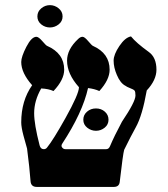

<svg xmlns="http://www.w3.org/2000/svg" viewBox="-20 -735 661 755"><path d="M564.9 -530.8Q595.2 -509.3 595.2 -460.9Q595.2 -420.4 557.1 -379.4Q539.6 -280.3 514.2 -234.9Q495.1 -200.7 468.3 -146Q463.4 -129.4 450.7 -19Q448.2 0 427.7 0H124.5Q101.6 0 100.1 -22.9Q96.2 -76.2 86.4 -150.9Q84 -159.7 72.3 -201.7Q63.5 -234.9 63.5 -253.9Q63.5 -338.9 106.4 -399.9Q63.5 -448.2 63.5 -491.2Q63.5 -511.7 83.7 -551Q104 -590.3 123 -590.3Q131.8 -590.3 146.5 -573.2Q161.1 -556.2 165 -554.7Q232.4 -525.4 232.4 -460.9Q232.4 -421.4 190.4 -377Q171.4 -385.7 142.1 -387.2Q114.3 -338.9 114.3 -289.6Q114.3 -246.6 135.7 -163.6Q139.6 -148.4 152.3 -148.4Q160.2 -148.4 165 -154.8Q189 -184.1 237.3 -270.5Q290.5 -365.7 290.5 -392.1Q243.7 -444.3 243.7 -496.6Q243.7 -541 287.1 -581.5Q295.9 -590.3 304.7 -590.3Q312.5 -590.3 326.9 -573.2Q341.3 -556.2 345.2 -554.7Q411.1 -525.4 411.1 -460.9Q411.1 -421.4 370.6 -377Q351.6 -385.7 326.2 -388.7Q304.7 -292 224.6 -169.9Q219.7 -162.1 223.6 -156.2Q228.5 -148.4 237.3 -148.4H397.5Q407.7 -148.4 412.6 -160.2Q429.2 -199.7 459.5 -256.3Q512.7 -335 512.7 -359.4Q512.7 -374.5 509 -378.9Q505.4 -383.3 488.8 -389.6Q478.5 -393.6 473.6 -397.5Q453.1 -407.7 439.5 -440.4Q426.8 -469.7 426.8 -496.6Q426.8 -520.5 449.5 -554.2Q472.2 -587.9 495.1 -591.8Q515.6 -566.4 564.9 -530.8ZM142.1 -702.1Q157.2 -714.8 176.3 -714.8Q195.3 -714.8 210.7 -702.1Q226.1 -689.5 226.1 -670.4Q226.1 -651.4 210.7 -639.2Q195.3 -627 176.3 -627Q157.2 -627 142.1 -639.2Q127 -651.4 127 -670.4Q127 -689.5 142.1 -702.1ZM322.3 -295.9Q336.9 -308.6 357.4 -308.6Q377.9 -308.6 392.3 -295.9Q406.7 -283.2 406.7 -264.2Q406.7 -245.1 391.6 -232.9Q376.5 -220.7 357.4 -220.7Q338.4 -220.7 323 -232.9Q307.6 -245.1 307.6 -264.2Q307.6 -283.2 322.3 -295.9Z"/></svg>

Font: Accordance
Style: Bold
Weight: 700
Version: Version 1.2 (build January 31, 2020) Miklal Software Solutio